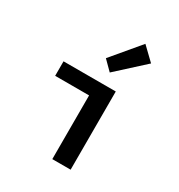

<svg xmlns="http://www.w3.org/2000/svg" viewBox="-186 -920 972 1044"><g transform="rotate(30 300.0 -398.0)"><path d="M297 0V-400H84V-491H412V0ZM332 -564 275 -621 422 -796 502 -719Z"/></g></svg>

Font: Source Code Pro ExtraLight SemiBold
Style: Regular
Weight: 600
Monospace: yes
Version: Version 1.018;hotconv 1.0.116;makeotfexe 2.5.65601